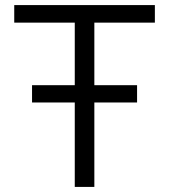

<svg xmlns="http://www.w3.org/2000/svg" viewBox="-20 -735 665 755"><path d="M351 0H274V-656H351ZM589 -646H36V-715H589ZM519 -332H106V-400H519Z"/></svg>

Font: Wix Madefor Display
Style: Regular
Weight: 400
Designer: Dalton Maag Ltd
Foundry: Dalton Maag Ltd
Version: Version 3.100